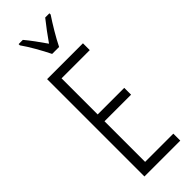

<svg xmlns="http://www.w3.org/2000/svg" viewBox="-307 -971 996 996"><g transform="rotate(-45 190.5 -473.5)"><path d="M323 -947H292C260 -906 239 -879 210 -837C183 -876 152 -919 128 -947H97V-938C125 -899 161 -835 184 -788H235C258 -835 295 -896 323 -938ZM336 0V-51H129V-349H324V-399H129V-664H336V-714H73V0Z"/></g></svg>

Font: Noto Sans Display Condensed Light
Style: Regular
Weight: 300
Width: 3
Designer: Monotype Design Team
Foundry: Monotype Imaging Inc.
Version: Version 1.900